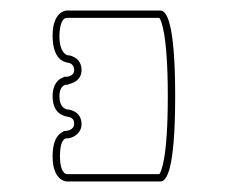

<svg xmlns="http://www.w3.org/2000/svg" viewBox="-20 -555 433 365"><path d="M107 -292H110C122 -294 135 -303 135 -319C135 -341 116 -347 107 -347C104 -348 93 -351 93 -372C93 -394 106 -394 107 -394H110V-395C121 -397 135 -404 135 -422C135 -443 117 -450 108 -450C106 -451 93 -455 93 -486C93 -506 98 -521 107 -521H283C286 -517 299 -492 299 -372C299 -252 286 -228 283 -224H107C105 -224 94 -227 94 -257V-258C94 -278 98 -292 107 -292ZM108 -436C112 -436 121 -433 121 -422C121 -409 106 -409 104 -409H101V-408C93 -406 80 -397 80 -372C80 -337 104 -334 109 -333C113 -332 121 -331 121 -320C121 -307 106 -306 104 -306H101V-305C93 -302 80 -292 80 -258C80 -212 105 -210 107 -210H285C296 -210 313 -229 313 -372C313 -515 296 -535 285 -535H107C105 -535 80 -533 80 -487C80 -440 104 -437 108 -436Z"/></svg>

Font: Platiipus Light
Style: Light
Weight: 400
Version: Version 001.000